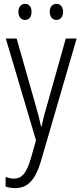

<svg xmlns="http://www.w3.org/2000/svg" viewBox="-20 -731 421 992"><path d="M75 -670C75 -644 89 -628 109 -628C130 -628 143 -643 143 -670C143 -696 130 -711 109 -711C89 -711 75 -695 75 -670ZM237 -670C237 -644 251 -628 272 -628C292 -628 306 -644 306 -670C306 -696 292 -711 272 -711C251 -711 237 -696 237 -670ZM10 -532 166 -6 138 92C116 166 91 192 52 192C37 192 22 188 9 183V233C25 238 40 241 58 241C124 241 163 198 192 100L376 -532H320L224 -191C212 -151 202 -114 195 -78H192C186 -108 178 -138 163 -191L66 -532Z"/></svg>

Font: Noto Sans Myanmar Condensed Light
Style: Regular
Weight: 300
Width: 3
Designer: Monotype Design Team
Foundry: Monotype Imaging Inc.
Version: Version 2.107